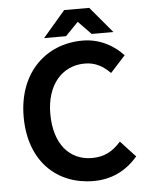

<svg xmlns="http://www.w3.org/2000/svg" viewBox="-57 -866 710 924"><g transform="rotate(-5 298.0 -404.0)"><path d="M358 12C445 12 515 -23 569 -85L572 -88L500 -166L496 -162C460 -122 419 -99 360 -99C250 -99 178 -184 178 -328C178 -470 256 -555 364 -555C414 -555 451 -534 483 -502L487 -499L559 -578L556 -581C514 -626 447 -666 363 -666C186 -666 49 -538 49 -325C49 -109 182 12 358 12ZM348 -758 410 -694H515L409 -820H288L180 -694H286Z"/></g></svg>

Font: Falling Sky
Style: Med
Weight: 500
Designer: Paul D. Hunt
Foundry: Adobe Systems Incorporated
Version: Version 1.02